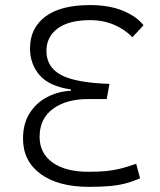

<svg xmlns="http://www.w3.org/2000/svg" viewBox="-20 -723 626 753"><path d="M333.5 -703.1Q407.2 -703.1 461.2 -681.2Q515.1 -659.2 543 -624L499 -576.7Q471.7 -606.4 428.7 -625.2Q385.7 -644 334 -644Q250 -644 206.1 -611.3Q162.1 -578.6 162.1 -522.9Q162.1 -460 219.2 -429.2Q276.4 -398.4 409.2 -394L398.4 -334.5H325.2Q240.2 -334.5 187.7 -296.1Q135.3 -257.8 135.3 -186.5Q135.3 -122.1 186 -85.7Q236.8 -49.3 326.7 -49.3Q366.2 -49.3 395 -52Q423.8 -54.7 451.4 -61.5Q479 -68.4 514.2 -80.6L529.3 -23.4Q499.5 -10.7 471.2 -3.4Q442.9 3.9 409.4 6.8Q376 9.8 329.1 9.8Q208 9.8 139.2 -40.8Q70.3 -91.3 70.3 -179.2Q70.3 -238.8 96.7 -279.8Q123 -320.8 166 -342.8Q209 -364.7 258.3 -367.2V-372.1Q172.4 -384.8 135 -428.5Q97.7 -472.2 97.7 -533.7Q97.7 -612.3 157.5 -657.7Q217.3 -703.1 333.5 -703.1Z"/></svg>

Font: Cascadia Mono PL Light
Style: Regular
Weight: 300
Monospace: yes
Designer: Aaron Bell
Foundry: Saja Typeworks
Version: Version 2404.023; ttfautohint (v1.8.4)